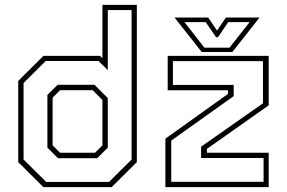

<svg xmlns="http://www.w3.org/2000/svg" viewBox="-20 -770 1180 790"><path d="M439.5 0H158.5L55 -103V-437L158.5 -540H391.5L401.5 -530.5V-750H543V-103ZM380 -119H218.5L175 -162.5V-379.5L217 -421H369L423.5 -366.5V-162.5ZM371 -141.5 401.5 -172V-358.5L361.5 -399H227L196.5 -368V-172L227 -141.5ZM428.5 -21.5 521.5 -113.5V-728.5H423.5V-481.5L385.5 -519H168L77 -428.5V-113.5L170 -21.5ZM684.5 -22H1064.5V-120H807.5V-166.5L1062 -345V-518.5H691.5V-420.5H941.5V-374.5L684.5 -191.5ZM660.5 0V-199.5L918 -383.5V-398.5H670V-540H1085.5V-336.5L831.5 -157.5V-141.5H1085.5V0ZM810 -556 698 -698H836.5L873 -644L909.5 -698H1048L936 -556ZM821 -574H924.5L1007 -679H919L877 -617H869L826.5 -679H739Z"/></svg>

Font: Tourney Thin ExtraLight
Style: Regular
Weight: 250
Version: Version 1.015